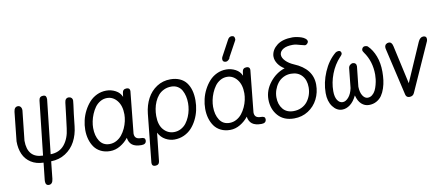

<svg xmlns="http://www.w3.org/2000/svg" viewBox="-89 -1259 4337 1869"><g transform="rotate(-10 2080.0 -324.5)"><path d="M390.1 -590.8 331.1 -57.1Q418.5 -58.6 468 -118.9Q517.6 -179.2 528.8 -277.8Q531.7 -302.2 543.7 -396.7Q555.7 -491.2 559.1 -525.9Q563.5 -571.8 600.1 -571.8Q615.7 -571.8 626.5 -561.3Q637.2 -550.8 637.2 -533.2Q637.2 -524.4 633.1 -494.1Q628.9 -463.9 621.3 -404.8Q613.8 -345.7 607.9 -285.2Q599.1 -202.1 564 -136.2Q528.8 -70.3 466.6 -30.3Q404.3 9.8 324.2 11.2L306.2 181.2Q300.3 233.9 263.2 233.9Q230 233.9 230 191.9Q230 189 231 176.8L249 11.2Q176.8 9.8 125.5 -23.4Q74.2 -56.6 50 -111.6Q25.9 -166.5 25.9 -237.8Q25.9 -241.2 56.2 -524.9Q62 -573.2 98.1 -573.2Q113.8 -573.2 124.3 -560.8Q134.8 -548.3 134.8 -525.9Q103 -235.4 103 -231Q103 -60.1 255.9 -57.1L314.9 -590.8Q319.3 -630.9 356.9 -630.9Q377 -630.9 383.5 -620.6Q390.1 -610.4 390.1 -590.8Z M1122.6 -484.9 1127 -521Q1131.3 -560.1 1169.9 -560.1Q1202.6 -560.1 1202.6 -528.8Q1160.6 -124 1160.6 -115.2Q1160.6 -86.4 1176.3 -72.8Q1191.9 -59.1 1224.6 -59.1Q1265.6 -59.1 1265.6 -32.2V-25.9Q1262.7 8.8 1217.8 8.8Q1156.7 8.8 1126.2 -14.9Q1095.7 -38.6 1088.9 -85.9Q1056.2 -43.5 1008.3 -15.1Q960.4 13.2 908.7 13.2Q856.9 13.2 816.9 -6.6Q776.9 -26.4 752.7 -60.5Q728.5 -94.7 716.1 -137.9Q703.6 -181.2 703.6 -231Q703.6 -278.3 714.8 -326.4Q726.1 -374.5 749 -418.7Q772 -462.9 803.2 -497.6Q834.5 -532.2 877.9 -552.7Q921.4 -573.2 970.7 -573.2Q1019.5 -573.2 1062.5 -550.3Q1105.5 -527.3 1122.6 -484.9ZM914.6 -55.2Q951.2 -55.2 982.9 -72.5Q1014.6 -89.8 1036.6 -117.4Q1058.6 -145 1074.5 -179.4Q1090.3 -213.9 1097.9 -248.8Q1105.5 -283.7 1105.5 -314.9Q1105.5 -400.9 1064.9 -450.9Q1024.4 -501 965.8 -501Q929.7 -501 898.7 -482.9Q867.7 -464.8 846.9 -436.3Q826.2 -407.7 811.3 -372.1Q796.4 -336.4 789.6 -302Q782.7 -267.6 782.7 -236.8Q782.7 -158.7 816.4 -106.9Q850.1 -55.2 914.6 -55.2Z M1601.6 -502Q1561 -502 1527.6 -486.1Q1494.1 -470.2 1472.2 -444.3Q1450.2 -418.5 1435.3 -384.3Q1420.4 -350.1 1414.1 -315.2Q1407.7 -280.3 1407.7 -245.1Q1407.7 -155.8 1449.7 -108.4Q1491.7 -61 1552.7 -61Q1589.8 -61 1621.1 -77.9Q1652.3 -94.7 1672.9 -121.3Q1693.4 -147.9 1707.8 -181.9Q1722.2 -215.8 1728.5 -249.5Q1734.9 -283.2 1734.9 -314.9Q1734.9 -351.1 1727.5 -383.1Q1720.2 -415 1705.3 -442.4Q1690.4 -469.7 1663.6 -485.8Q1636.7 -502 1601.6 -502ZM1282.7 192.9 1331.5 -282.2Q1340.3 -364.7 1375 -429.9Q1409.7 -495.1 1469.5 -534.2Q1529.3 -573.2 1604.5 -573.2Q1656.7 -573.2 1696.8 -555.4Q1736.8 -537.6 1761.5 -504.9Q1786.1 -472.2 1798.3 -428.2Q1810.5 -384.3 1810.5 -330.1Q1810.5 -280.8 1799.8 -232.4Q1789.1 -184.1 1766.8 -139.9Q1744.6 -95.7 1713.6 -62.3Q1682.6 -28.8 1638.7 -8.8Q1594.7 11.2 1543.9 11.2Q1498.5 11.2 1455.8 -12.2Q1413.1 -35.6 1387.7 -84L1357.9 192.9Q1353.5 230 1314.9 230Q1282.7 230 1282.7 199.2Z M2308.1 -484.9 2312.5 -521Q2316.9 -560.1 2355.5 -560.1Q2388.2 -560.1 2388.2 -528.8Q2346.2 -124 2346.2 -115.2Q2346.2 -86.4 2361.8 -72.8Q2377.4 -59.1 2410.2 -59.1Q2451.2 -59.1 2451.2 -32.2V-25.9Q2448.2 8.8 2403.3 8.8Q2342.3 8.8 2311.8 -14.9Q2281.2 -38.6 2274.4 -85.9Q2241.7 -43.5 2193.8 -15.1Q2146 13.2 2094.2 13.2Q2042.5 13.2 2002.4 -6.6Q1962.4 -26.4 1938.2 -60.5Q1914.1 -94.7 1901.6 -137.9Q1889.2 -181.2 1889.2 -231Q1889.2 -278.3 1900.4 -326.4Q1911.6 -374.5 1934.6 -418.7Q1957.5 -462.9 1988.8 -497.6Q2020 -532.2 2063.5 -552.7Q2106.9 -573.2 2156.2 -573.2Q2205.1 -573.2 2248 -550.3Q2291 -527.3 2308.1 -484.9ZM2100.1 -55.2Q2136.7 -55.2 2168.5 -72.5Q2200.2 -89.8 2222.2 -117.4Q2244.1 -145 2260 -179.4Q2275.9 -213.9 2283.4 -248.8Q2291 -283.7 2291 -314.9Q2291 -400.9 2250.5 -450.9Q2210 -501 2151.4 -501Q2115.2 -501 2084.2 -482.9Q2053.2 -464.8 2032.5 -436.3Q2011.7 -407.7 1996.8 -372.1Q1981.9 -336.4 1975.1 -302Q1968.3 -267.6 1968.3 -236.8Q1968.3 -158.7 2002 -106.9Q2035.6 -55.2 2100.1 -55.2ZM2292.5 -836.9 2208.5 -683.1Q2208.5 -671.9 2194.6 -659.9Q2180.7 -647.9 2169.4 -647.9Q2136.2 -647.9 2136.2 -676.8Q2136.2 -689.5 2141.1 -699.2L2225.1 -855Q2239.3 -882.8 2264.2 -882.8Q2280.8 -882.8 2288.1 -874.3Q2295.4 -865.7 2295.4 -847.2Q2295.4 -845.7 2292.5 -836.9Z M2770 -422.9Q2729 -422.9 2694.3 -405Q2659.7 -387.2 2637.7 -357.9Q2615.7 -328.6 2603.5 -293Q2591.3 -257.3 2591.3 -220.2Q2591.3 -150.9 2628.2 -105.5Q2665 -60.1 2733.4 -60.1Q2776.9 -60.1 2812.5 -77.1Q2848.1 -94.2 2870.6 -122.8Q2893.1 -151.4 2905.3 -187.5Q2917.5 -223.6 2917.5 -263.2Q2917.5 -335.9 2878.4 -379.4Q2839.4 -422.9 2770 -422.9ZM2987.3 -703.1Q2986.3 -692.4 2975.8 -682.1Q2965.3 -671.9 2954.1 -671.9Q2948.2 -671.9 2920.4 -680.2Q2919.9 -680.2 2918.2 -680.7Q2916.5 -681.2 2916 -681.2Q2868.2 -696.8 2836.4 -696.8Q2775.9 -696.8 2742.4 -676.8Q2709 -656.7 2706.1 -625V-620.1Q2706.1 -590.3 2736.3 -559.3Q2766.6 -528.3 2814.5 -507.8Q2994.1 -433.1 2994.1 -275.9Q2994.1 -198.2 2961.2 -133.1Q2928.2 -67.9 2866.7 -28.3Q2805.2 11.2 2727.1 11.2Q2625.5 11.2 2568.4 -53.5Q2511.2 -118.2 2511.2 -214.8Q2511.2 -304.7 2571.8 -381.3Q2632.3 -458 2719.2 -485.8Q2680.2 -508.3 2656.2 -543.9Q2632.3 -579.6 2632.3 -615.2V-625Q2638.7 -685.5 2693.8 -727.3Q2749 -769 2847.2 -769Q2863.8 -769 2886.2 -765.1Q2908.7 -761.2 2931.9 -753.7Q2955.1 -746.1 2971.2 -732.7Q2987.3 -719.2 2987.3 -703.1Z M3466.8 8.8Q3425.8 8.8 3393.8 -19.8Q3361.8 -48.3 3346.7 -106.9Q3318.8 -48.8 3281 -20.5Q3243.2 7.8 3202.6 7.8Q3148.4 7.8 3109.6 -44.2Q3070.8 -96.2 3070.8 -178.2Q3070.8 -281.7 3115 -385Q3159.2 -488.3 3234.9 -550.8Q3248 -560.1 3265.6 -560.1Q3277.3 -560.1 3284.2 -552.7Q3291 -545.4 3291 -534.2V-529.8Q3290 -520 3275.9 -505.9L3270 -500Q3211.4 -437 3179.2 -352.8Q3147 -268.6 3147 -184.1Q3147 -126 3167.7 -94.5Q3188.5 -63 3219.7 -63Q3249.5 -63 3277.6 -95Q3305.7 -127 3317.9 -184.1Q3320.8 -215.8 3327.9 -280.5Q3335 -345.2 3337.9 -377Q3339.8 -396.5 3353.5 -408.2Q3367.2 -419.9 3382.8 -419.9Q3397 -419.9 3406.5 -410.6Q3416 -401.4 3416 -384.8V-380.9L3395 -184.1Q3396.5 -127.4 3417.5 -95.2Q3438.5 -63 3466.8 -63Q3491.7 -63 3511.7 -79.1Q3531.7 -95.2 3543.5 -118.9Q3555.2 -142.6 3563 -172.4Q3570.8 -202.1 3573.7 -226.8Q3576.7 -251.5 3576.7 -272Q3576.7 -404.3 3505.9 -502Q3493.7 -519.5 3493.7 -528.8Q3495.1 -543.5 3503.9 -552.7Q3512.7 -562 3525.9 -562Q3544.9 -562 3554.7 -553.2Q3599.1 -509.8 3625 -441.9Q3650.9 -374 3650.9 -288.1Q3650.9 -245.1 3646 -205.6Q3641.1 -166 3627.9 -126Q3614.7 -85.9 3594.7 -56.9Q3574.7 -27.8 3541.7 -9.5Q3508.8 8.8 3466.8 8.8Z M3800.3 -512.2 3884.3 -132.8Q4018.1 -438 4050.3 -513.2Q4069.8 -556.2 4101.6 -556.2Q4133.3 -556.2 4133.3 -526.9Q4133.3 -514.6 4129.4 -504.9L3916.5 -29.8Q3903.3 0 3868.7 0Q3837.9 0 3830.6 -29.8L3720.7 -503.9Q3719.7 -509.8 3719.7 -521Q3721.7 -537.1 3733.4 -546.6Q3745.1 -556.2 3761.7 -556.2Q3791 -556.2 3800.3 -512.2Z"/></g></svg>

Font: BPreplay
Style: Italic
Weight: 400
Italic angle: -6°
Designer: Magenta/George Triantafyllakos
Foundry: Magenta/George Triantafyllakos
Version: Version 1.00